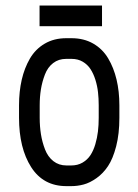

<svg xmlns="http://www.w3.org/2000/svg" viewBox="-20 -647 490 680"><path d="M120.1 -554.2V-627.4H341.3V-554.2ZM402.8 -274.4V-229.5Q402.8 -172.9 391.4 -128.7Q379.9 -84.5 362.5 -58.6Q345.2 -32.7 321.8 -16.1Q298.3 0.5 276.6 6.3Q254.9 12.2 232.4 12.2H215.3Q133.3 12.2 90.3 -55.2Q47.4 -122.6 47.4 -230V-273.9Q47.4 -322.8 56.9 -364.3Q66.4 -405.8 85.9 -439.5Q105.5 -473.1 138.4 -492.4Q171.4 -511.7 214.4 -511.7H233.4Q276.9 -511.7 310.1 -492.7Q343.3 -473.6 363 -440.4Q382.8 -407.2 392.8 -365.2Q402.8 -323.2 402.8 -274.4ZM233.4 -438.5H214.4Q187.5 -438.5 168.2 -423.6Q148.9 -408.7 139.2 -383.3Q129.4 -357.9 125 -331.1Q120.6 -304.2 120.6 -273.9V-230Q120.6 -199.2 125 -171.6Q129.4 -144 139.4 -117.9Q149.4 -91.8 168.9 -76.4Q188.5 -61 215.3 -61H232.4Q254.9 -61 272.2 -71Q289.6 -81.1 300.3 -97.4Q311 -113.8 317.6 -136.2Q324.2 -158.7 326.9 -181.4Q329.6 -204.1 329.6 -229.5V-274.4Q329.6 -298.3 327.1 -320.3Q324.7 -342.3 317.9 -364.3Q311 -386.2 300.5 -402.3Q290 -418.5 272.9 -428.5Q255.9 -438.5 233.4 -438.5Z"/></svg>

Font: Anka/Coder Narrow
Style: Regular
Weight: 400
Width: 3
Monospace: yes
Version: Version 001.100